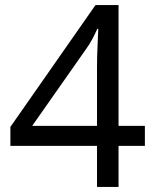

<svg xmlns="http://www.w3.org/2000/svg" viewBox="-20 -738 612 758"><path d="M552 -162H448V0H363V-162H21V-237L357 -718H448V-241H552ZM363 -466Q363 -518 365 -554.5Q367 -591 368 -624H364Q356 -605 344 -583Q332 -561 321 -546L107 -241H363Z"/></svg>

Font: Noto Sans NKo
Style: Regular
Weight: 400
Designer: Monotype Design Team
Foundry: Monotype Imaging Inc.
Version: Version 2.003; ttfautohint (v1.8.4.7-5d5b)